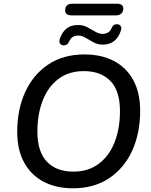

<svg xmlns="http://www.w3.org/2000/svg" viewBox="-20 -1008 815 1037"><path d="M374 9Q283 9 215.5 -26.5Q148 -62 110.5 -130Q73 -198 73 -296Q73 -416 116 -510.5Q159 -605 240.5 -659.5Q322 -714 436 -714Q528 -714 595.5 -678.5Q663 -643 700 -575Q737 -507 737 -410Q737 -289 694 -194.5Q651 -100 569.5 -45.5Q488 9 374 9ZM376 -81Q457 -81 513.5 -123.5Q570 -166 599 -240Q628 -314 628 -408Q628 -518 576 -571Q524 -624 433 -624Q352 -624 296 -582Q240 -540 211 -466Q182 -392 182 -298Q182 -188 233.5 -134.5Q285 -81 376 -81ZM367 -925Q332 -925 332 -952Q332 -988 371 -988H611Q646 -988 646 -962Q646 -945 635.5 -935Q625 -925 607 -925ZM322 -763Q310 -764 304 -773Q298 -782 303 -798Q328 -873 401 -873Q429 -873 451.5 -861Q474 -849 494.5 -837Q515 -825 534 -825Q551 -825 563.5 -832.5Q576 -840 583 -857Q592 -879 614 -877Q626 -876 632 -867Q638 -858 633 -843Q608 -767 535 -767Q508 -767 485 -779.5Q462 -792 442 -804Q422 -816 402 -816Q385 -816 373 -808.5Q361 -801 353 -783Q344 -762 322 -763Z"/></svg>

Font: Nunito SemiBold
Style: Italic
Weight: 600
Italic angle: -9°
Designer: Vernon Adams
Foundry: Vernon Adams
Version: Version 3.601; ttfautohint (v1.8.2.53-6de2)